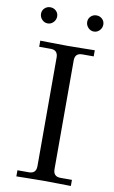

<svg xmlns="http://www.w3.org/2000/svg" viewBox="-98 -944 589 996"><g transform="rotate(10 196.5 -446.5)"><path d="M54.4 -821.8Q42 -835 42 -852.5Q42 -870.1 54.4 -881.8Q66.9 -893.6 84.5 -893.6Q102.1 -893.6 114.5 -881.8Q127 -870.1 127 -852.5Q127 -835 114.5 -821.8Q102.1 -808.6 84.5 -808.6Q66.9 -808.6 54.4 -821.8ZM297.6 -821.8Q285.2 -835 285.2 -852.5Q285.2 -870.1 297.6 -881.8Q310.1 -893.6 327.6 -893.6Q345.2 -893.6 357.7 -881.8Q370.1 -870.1 370.1 -852.5Q370.1 -835 357.7 -821.8Q345.2 -808.6 327.6 -808.6Q310.1 -808.6 297.6 -821.8ZM62.5 1V-31.2H123Q161.1 -31.2 161.1 -70.3V-642.6Q161.1 -681.6 123 -681.6H62.5V-713.9Q64.5 -713.9 122.6 -712.9Q180.7 -711.9 206.1 -711.9Q231.4 -711.9 289.6 -712.9Q347.7 -713.9 349.6 -713.9V-681.6H289.1Q251 -681.6 251 -642.6V-70.3Q251 -31.2 289.1 -31.2H349.6V1Q347.7 1 289.6 0Q231.4 -1 206.1 -1Q180.7 -1 122.6 0Q64.5 1 62.5 1Z"/></g></svg>

Font: Theano Old Style
Style: Regular
Weight: 400
Designer: Alexey Kryukov
Version: Version 2.00